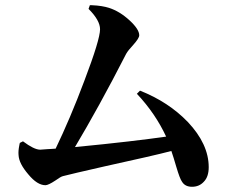

<svg xmlns="http://www.w3.org/2000/svg" viewBox="-20 -735 875 735"><path d="M715 -20C733 -20 748 -26 760 -39C773 -52 779 -71 779 -95C779 -154 752 -212 699 -268C650 -319 589 -359 516 -388L504 -376C552 -325 589 -270 616 -212C539 -201 423 -187 267 -172C326 -271 392 -390 463 -529C468 -538 477 -549 490 -563C505 -580 513 -592 513 -600C513 -615 501 -634 476 -657C451 -680 425 -696 397 -705C381 -710 359 -714 332 -715C328 -715 325 -715 324 -715L319 -701C348 -672 363 -646 363 -623C363 -597 343 -531 303 -426C266 -327 229 -241 193 -166C185 -165 174 -165 161 -164C146 -163 137 -162 134 -162C118 -162 96 -173 68 -194L56 -188C55 -186 55 -183 54 -179C51 -164 50 -152 51 -142C52 -119 65 -95 88 -68C111 -40 133 -26 154 -26C161 -26 174 -32 192 -44C206 -54 216 -60 222 -61C242 -66 295 -79 380 -98C502 -125 587 -144 636 -157C641 -142 648 -121 655 -96C664 -66 671 -47 677 -39C685 -26 698 -20 715 -20Z"/></svg>

Font: AllPunType Bold
Style: Regular
Weight: 700
Version: 1.0